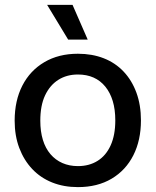

<svg xmlns="http://www.w3.org/2000/svg" viewBox="-20 -757 637 786"><path d="M299 9Q241 9 193.5 -10Q146 -29 112 -65Q78 -101 59 -151Q40 -201 40 -263Q40 -345 71.5 -406.5Q103 -468 161.5 -502.5Q220 -537 299 -537Q357 -537 404.5 -518.5Q452 -500 486 -464Q520 -428 538.5 -377.5Q557 -327 557 -264Q557 -183 526 -121.5Q495 -60 437 -25.5Q379 9 299 9ZM299 -77Q345 -77 379.5 -98.5Q414 -120 433 -162Q452 -204 452 -264Q452 -309 441.5 -343.5Q431 -378 411 -402.5Q391 -427 363 -439.5Q335 -452 299 -452Q253 -452 218.5 -430Q184 -408 164.5 -366.5Q145 -325 145 -263Q145 -219 155.5 -184.5Q166 -150 186.5 -126Q207 -102 235.5 -89.5Q264 -77 299 -77ZM259 -595 173 -737H277L339 -595Z"/></svg>

Font: Mona Sans ExtraLight Medium
Style: Regular
Weight: 500
Version: Version 2.000